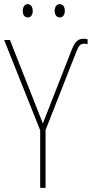

<svg xmlns="http://www.w3.org/2000/svg" viewBox="-20 -907 449 927"><path d="M90 -854C90 -837 97 -823 114 -823C130 -823 138 -836 138 -854C138 -872 130 -887 114 -887C97 -887 90 -871 90 -854ZM244 -855C244 -837 252 -823 268 -823C285 -823 293 -837 293 -855C293 -873 285 -887 268 -887C252 -887 244 -872 244 -855ZM174 0H200V-279L345 -648C360 -687 367 -696 386 -696C391 -696 396 -696 403 -694V-717C397 -719 391 -720 386 -720C357 -720 342 -709 322 -656L187 -311L28 -714H0L174 -278Z"/></svg>

Font: Noto Sans Condensed Thin
Style: Regular
Weight: 100
Width: 3
Designer: Monotype Design Team
Foundry: Monotype Imaging Inc.
Version: Version 2.013